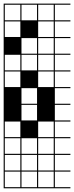

<svg xmlns="http://www.w3.org/2000/svg" viewBox="-20 -747 404 1046"><path d="M363.6 278.8H0V187.9H6.1V272.7H90.9V187.9H0V-727.3H363.6V-721.2H278.8V-636.4H363.6V-630.3H278.8V-545.5H363.6V-539.4H278.8V-454.5H363.6V-448.5H278.8V-363.6H363.6V-357.6H278.8V-272.7H363.6V-266.7H278.8V-181.8H363.6V-175.8H278.8V-90.9H363.6V-84.8H278.8V0H363.6V6.1H278.8V90.9H363.6V97H278.8V181.8H363.6V187.9H278.8V272.7H363.6ZM90.9 -636.4V-721.2H6.1V-636.4ZM187.9 -636.4H272.7V-721.2H187.9ZM97 -636.4H181.8V-721.2H97ZM187.9 -545.5H272.7V-630.3H187.9ZM6.1 -545.5H90.9V-630.3H6.1ZM97 -545.5H181.8V-630.3H97ZM97 -454.5H181.8V-539.4H97ZM187.9 -454.5H272.7V-539.4H187.9ZM6.1 -454.5H90.9V-539.4H6.1ZM187.9 -363.6H272.7V-448.5H187.9ZM6.1 -363.6H90.9V-448.5H6.1ZM97 -363.6H181.8V-448.5H97ZM6.1 -272.7H90.9V-357.6H6.1ZM187.9 -272.7H272.7V-357.6H187.9ZM97 -181.8H181.8V-266.7H97ZM97 -90.9H181.8V-175.8H97ZM187.9 0H272.7V-84.8H187.9ZM6.1 0H90.9V-84.8H6.1ZM97 90.9H181.8V6.1H97ZM187.9 90.9H272.7V6.1H187.9ZM6.1 90.9H90.9V6.1H6.1ZM6.1 181.8H90.9V97H6.1ZM97 181.8H181.8V97H97ZM187.9 181.8H272.7V97H187.9ZM181.8 272.7V187.9H97V272.7ZM272.7 272.7V187.9H187.9V272.7ZM0 -545.5H90.9V-454.5H0ZM90.9 -636.4H181.8V-545.5H90.9Z"/></svg>

Font: Micro 5 Charted
Style: Regular
Weight: 400
Designer: Sarah Cadigan-Fried
Version: Version 1.000; ttfautohint (v1.8.4.7-5d5b)